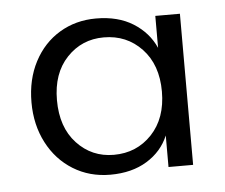

<svg xmlns="http://www.w3.org/2000/svg" viewBox="-37 -749 518 443"><g transform="rotate(-5 222.5 -528.0)"><path d="M35 -529Q35 -582 56.5 -623Q78 -664 115.5 -686.5Q153 -709 200 -709Q251 -709 286 -687Q321 -665 337 -629V-703H394V-353H337V-426Q322 -390 287 -368.5Q252 -347 202 -347Q154 -347 116 -370.5Q78 -394 56.5 -435.5Q35 -477 35 -529ZM94 -529Q94 -466 128.5 -429Q163 -392 214 -392Q267 -392 302 -429Q337 -466 337 -528Q337 -590 302 -627Q267 -664 214 -664Q163 -664 128.5 -627.5Q94 -591 94 -529Z"/></g></svg>

Font: A Bank Premium Light
Style: Regular
Weight: 300
Designer: Ninad Kale (Devanagari), Jonny Pinhorn (Latin), Htun Naung (Myanmar)
Foundry: Indian Type Foundry
Version: 4.004